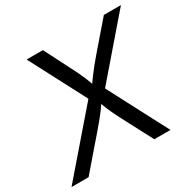

<svg xmlns="http://www.w3.org/2000/svg" viewBox="-180 -890 1053 1051"><g transform="rotate(-30 346.0 -364.0)"><path d="M-19.5 0 331.5 -406.2 320.3 -338.4 116.7 -727.5H219.7L298.3 -572.8Q314.9 -541 326.2 -517.6Q337.4 -494.1 346.7 -471.4Q356 -448.7 366.7 -418.5H350.6Q371.6 -448.2 388.7 -471.2Q405.8 -494.1 424.8 -517.8Q443.8 -541.5 471.2 -572.8L605 -727.5H712.9L380.4 -342.3L391.6 -409.7L606 0H503.9L406.7 -185.1Q391.6 -213.9 381.1 -235.6Q370.6 -257.3 361.6 -279.3Q352.5 -301.3 342.3 -330.1H361.8Q342.3 -301.8 325.7 -279.5Q309.1 -257.3 291 -235.6Q272.9 -213.9 248 -185.1L88.4 0Z"/></g></svg>

Font: Inter 17pt
Style: Italic
Weight: 400
Italic angle: -9.3988°
Version: Version 4.001;git-66647c0bb